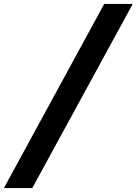

<svg xmlns="http://www.w3.org/2000/svg" viewBox="-128 -862 699 982"><path d="M-108 100H37L551 -842H405Z"/></svg>

Font: AWKNG-Font
Style: Bold Italic
Weight: 700
Italic angle: -11.3°
Designer: Awakening Church
Foundry: Awakening Church
Version: Version 1.700;PS 001.700;hotconv 1.0.88;makeotf.lib2.5.64775